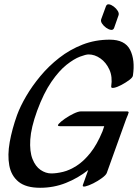

<svg xmlns="http://www.w3.org/2000/svg" viewBox="-20 -848 653 910"><path d="M363 -320H583Q587 -320 589 -317.5Q591 -315 589 -313L586 -303L585 -301Q582 -292 578 -284L486 -28Q482 -18 463 -4Q444 10 422 21Q400 32 384.5 35.5Q369 39 373 28L398 -42Q350 -4 292.5 19Q235 42 170 42Q103 42 68 13.5Q33 -15 24 -64Q15 -113 26 -174.5Q37 -236 61 -303Q76 -344 104 -392Q132 -440 171.5 -487.5Q211 -535 261 -574Q311 -613 371 -636.5Q431 -660 500 -660Q572 -660 596.5 -612Q621 -564 610 -490Q609 -481 593 -469Q577 -457 556.5 -446Q536 -435 521 -432Q506 -429 507 -438Q514 -484 498.5 -518Q483 -552 456 -571Q429 -590 400 -590Q387 -590 359 -579.5Q331 -569 295.5 -541Q260 -513 223.5 -460Q187 -407 156 -323Q127 -243 123.5 -186.5Q120 -130 134 -94.5Q148 -59 172.5 -42.5Q197 -26 223 -26Q248 -26 279 -33.5Q310 -41 343.5 -62.5Q377 -84 408.5 -123.5Q440 -163 466 -226L474 -250H264Q249 -250 258 -260.5Q267 -271 287 -285Q307 -299 329 -309.5Q351 -320 363 -320ZM460 -758 482 -818Q486 -829 496.5 -827.5Q507 -826 519 -817Q531 -808 538 -796.5Q545 -785 542 -776L521 -716Q517 -705 506 -706.5Q495 -708 483 -716.5Q471 -725 463.5 -736.5Q456 -748 460 -758Z"/></svg>

Font: Story Script
Style: Regular
Weight: 400
Designer: Lana Roulhac, Ben Buysse
Version: Version 1.000; ttfautohint (v1.8.4.7-5d5b)